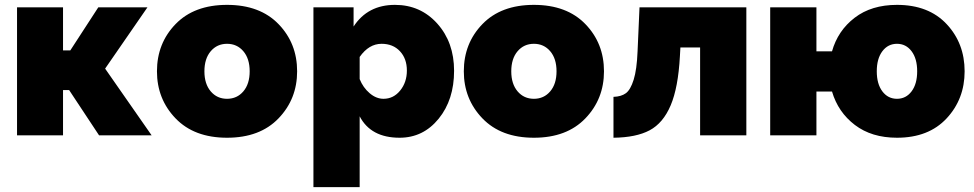

<svg xmlns="http://www.w3.org/2000/svg" viewBox="-20 -556 4003 789"><path d="M50 0V-526H239V-349H269L384 -526H586L412 -274L603 0H387L264 -186H239V0Z M625 -263Q625 -378 701.5 -457Q778 -536 913 -536Q1048 -536 1124.5 -457Q1201 -378 1201 -263Q1201 -149 1124.5 -69.5Q1048 10 913 10Q778 10 701.5 -69.5Q625 -149 625 -263ZM846 -180.5Q872 -150 913 -150Q954 -150 980 -180.5Q1006 -211 1006 -263Q1006 -315 980 -345.5Q954 -376 913 -376Q872 -376 846 -345.5Q820 -315 820 -263Q820 -211 846 -180.5Z M1458 -78V213H1268V-526H1433V-447Q1491 -536 1603 -536Q1708 -536 1777 -459Q1846 -382 1846 -265Q1846 -146 1782.5 -68Q1719 10 1622 10Q1504 10 1458 -78ZM1652 -266Q1652 -315 1623.5 -345.5Q1595 -376 1548 -376Q1496 -376 1458 -322V-231Q1472 -196 1499 -173Q1526 -150 1556 -150Q1597 -150 1624.5 -184Q1652 -218 1652 -266Z M1886 -263Q1886 -378 1962.5 -457Q2039 -536 2174 -536Q2309 -536 2385.5 -457Q2462 -378 2462 -263Q2462 -149 2385.5 -69.5Q2309 10 2174 10Q2039 10 1962.5 -69.5Q1886 -149 1886 -263ZM2107 -180.5Q2133 -150 2174 -150Q2215 -150 2241 -180.5Q2267 -211 2267 -263Q2267 -315 2241 -345.5Q2215 -376 2174 -376Q2133 -376 2107 -345.5Q2081 -315 2081 -263Q2081 -211 2107 -180.5Z M2501 10V-158Q2533 -159 2552 -173Q2571 -187 2584 -228.5Q2597 -270 2600 -345L2608 -526H3047V0H2857V-361H2776L2774 -325Q2767 -196 2736 -123Q2705 -50 2649.5 -20.5Q2594 9 2501 10Z M3666 10Q3562 10 3493 -42.5Q3424 -95 3399 -180H3335V0H3145V-526H3335V-345H3399Q3423 -430 3492 -483Q3561 -536 3666 -536Q3796 -536 3870 -457Q3944 -378 3944 -263Q3944 -149 3870 -69.5Q3796 10 3666 10ZM3606 -180.5Q3629 -150 3666 -150Q3703 -150 3726 -180.5Q3749 -211 3749 -263Q3749 -315 3726 -345.5Q3703 -376 3666 -376Q3629 -376 3606 -345.5Q3583 -315 3583 -263Q3583 -211 3606 -180.5Z"/></svg>

Font: Raleway-v4020 Black
Style: Regular
Weight: 900
Designer: Matt McInerney, Pablo Impallari, Rodrigo Fuenzalida
Foundry: Matt McInerney, Pablo Impallari, Rodrigo Fuenzalida
Version: Version 4.020;PS 004.020;hotconv 1.0.88;makeotf.lib2.5.64775